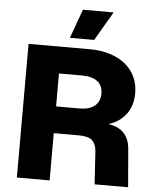

<svg xmlns="http://www.w3.org/2000/svg" viewBox="-60 -966 826 1016"><g transform="rotate(5 353.0 -457.5)"><path d="M68 0V-710H393Q452 -710 500 -695Q548 -680 582 -652.5Q616 -625 634.5 -586Q653 -547 653 -499Q653 -433 619 -387.5Q585 -342 526 -324Q633 -309 642 -202L659 0H481L470 -173Q467 -213 446.5 -232Q426 -251 375 -251H242V0ZM242 -393H366Q419 -393 447 -416Q475 -439 475 -481Q475 -524 446.5 -546Q418 -568 364 -568H242ZM283 -761 339 -915H502L412 -761Z"/></g></svg>

Font: Geist ExtBd
Style: Regular
Weight: 400
Designer: Basement.studio, Andrés Briganti, Mateo Zaragoza
Foundry: Basement.studio, Vercel, Andrés Briganti, Guido Ferreyra, Mateo Zaragoza
Version: Version 1.401